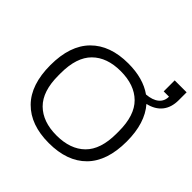

<svg xmlns="http://www.w3.org/2000/svg" viewBox="-210 -1014 1211 1211"><g transform="rotate(45 395.5 -408.5)"><path d="M395 12.2Q232.4 12.2 143.3 -77.9Q54.2 -168 54.2 -342.8Q54.2 -517.6 143.6 -607.9Q232.9 -698.2 395 -698.2Q527.3 -698.2 611.8 -638.2Q666 -642.6 695.1 -666.5Q724.1 -690.4 724.1 -731H676.8V-829.1H783.2V-758.8Q783.2 -693.8 750.5 -653.1Q717.8 -612.3 655.8 -598.1Q735.8 -506.8 735.8 -342.8Q735.8 -167.5 647 -77.6Q558.1 12.2 395 12.2ZM395 -56.2Q518.1 -56.2 586.4 -123.5Q654.8 -190.9 654.8 -332V-353Q654.8 -494.6 586.4 -562.3Q518.1 -629.9 395 -629.9Q272.9 -629.9 204.6 -562.3Q136.2 -494.6 136.2 -353V-332Q136.2 -190.9 204.6 -123.5Q272.9 -56.2 395 -56.2Z"/></g></svg>

Font: Archivo Light
Style: Regular
Weight: 300
Designer: Hector Gatti
Foundry: Omnibus-Type
Version: Version 2.001